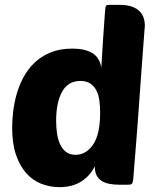

<svg xmlns="http://www.w3.org/2000/svg" viewBox="-20 -760 648 790"><path d="M224 10Q185 10 149.5 -4Q114 -18 87.5 -48Q61 -78 45.5 -124Q30 -170 30 -235Q30 -264 34 -299.5Q38 -335 48 -371Q58 -407 76 -441Q94 -475 121.5 -501.5Q149 -528 187.5 -544Q226 -560 278 -560Q328 -560 358.5 -542.5Q389 -525 397 -482Q399 -521 401 -550Q403 -579 404.5 -604Q406 -629 408 -654Q410 -679 412 -711Q413 -733 417 -737Q419 -739 422 -739.5Q425 -740 433 -740H472Q502 -740 522 -733Q542 -726 554 -714Q566 -702 571 -686.5Q576 -671 576 -654Q576 -654 574 -629Q572 -604 569 -562.5Q566 -521 562 -468Q558 -415 554 -358.5Q550 -302 546 -246.5Q542 -191 538 -144.5Q534 -98 531.5 -64.5Q529 -31 528 -20Q526 -8 523 -4Q520 0 506 0H470Q449 0 430.5 -3.5Q412 -7 398.5 -15.5Q385 -24 377.5 -38.5Q370 -53 370 -76Q352 -38 315.5 -14Q279 10 224 10ZM311 -427Q260 -427 235.5 -382.5Q211 -338 211 -263Q211 -237 214.5 -212Q218 -187 227 -167Q236 -147 251.5 -135Q267 -123 291 -123Q334 -123 363 -165Q392 -207 392 -297Q392 -322 389 -345.5Q386 -369 377 -387Q368 -405 352 -416Q336 -427 311 -427Z"/></svg>

Font: PoetsenOne
Style: Regular
Weight: 400
Designer: Rodrigo Fuenzalida, Pablo Impallari
Foundry: Pablo Impallari, Rodrigo Fuenzalida
Version: Version 1.000; ttfautohint (v0.8) -G 200 -r 50